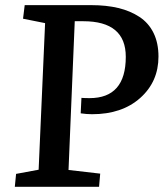

<svg xmlns="http://www.w3.org/2000/svg" viewBox="-20 -720 638 740"><path d="M293.9 -342.8Q307.1 -341.8 325.2 -341.8Q464.8 -341.8 464.8 -501Q464.8 -638.2 300.8 -638.2H268.1L244.1 -64.9L366.2 -50.8L361.8 0H37.1L42 -49.8L128.9 -65.9L153.8 -630.9L68.8 -647.9L75.2 -700.2H332Q389.6 -700.2 435.8 -689.2Q481.9 -678.2 517.3 -655Q552.7 -631.8 571.8 -593Q590.8 -554.2 590.8 -502Q590.8 -405.3 520.5 -342.5Q450.2 -279.8 335 -279.8Q314 -279.8 291 -283.2Z"/></svg>

Font: Literata Book SemiBold
Style: Italic
Weight: 600
Italic angle: -3°
Designer: Latin by Veronika Burian and Jose Scaglione. Greek by Irene Vlachou. Cyrillic by Vera Evstafieva
Foundry: TypeTogether
Version: Version 1.003;PS 001.003;hotconv 1.0.88;makeotf.lib2.5.64775